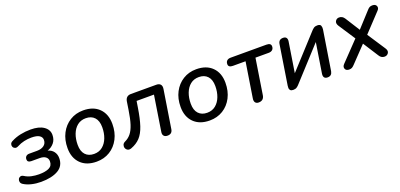

<svg xmlns="http://www.w3.org/2000/svg" viewBox="3 -1163 3826 1838"><g transform="rotate(-20 1916.5 -244.0)"><path d="M208 9Q158 9 112.5 -2Q67 -13 34 -34Q17 -45 13.5 -60.5Q10 -76 16.5 -89.5Q23 -103 37.5 -108Q52 -113 70 -102Q101 -82 138.5 -74Q176 -66 214 -66Q279 -66 316.5 -84Q354 -102 354 -148Q354 -176 333 -193Q312 -210 271 -210H188Q148 -210 148 -241Q148 -261 160 -272.5Q172 -284 193 -284H272Q316 -284 343 -304Q370 -324 370 -361Q370 -389 344 -405.5Q318 -422 263 -422Q226 -422 189.5 -414Q153 -406 117 -387Q98 -377 83.5 -382.5Q69 -388 63 -401.5Q57 -415 62 -430Q67 -445 87 -454Q129 -476 179.5 -486.5Q230 -497 282 -497Q368 -497 415.5 -464Q463 -431 463 -378Q463 -330 436.5 -297.5Q410 -265 368 -251Q406 -241 427 -213Q448 -185 448 -147Q448 -66 382.5 -28.5Q317 9 208 9Z M775 9Q672 9 613.5 -49.5Q555 -108 555 -208Q555 -293 589 -358Q623 -423 682.5 -460Q742 -497 818 -497Q921 -497 979.5 -438.5Q1038 -380 1038 -280Q1038 -195 1004 -129.5Q970 -64 910.5 -27.5Q851 9 775 9ZM777 -69Q828 -69 863.5 -98Q899 -127 917.5 -175.5Q936 -224 936 -283Q936 -349 904 -383.5Q872 -418 816 -418Q765 -418 729.5 -389.5Q694 -361 675.5 -312.5Q657 -264 657 -204Q657 -138 689 -103.5Q721 -69 777 -69Z M1497 7Q1471 7 1459 -8Q1447 -23 1452 -49L1508 -407H1331L1321 -344Q1304 -235 1281 -166Q1258 -97 1221.5 -58Q1185 -19 1128 2Q1106 10 1091 2Q1076 -6 1070 -21.5Q1064 -37 1069.5 -53.5Q1075 -70 1094 -79Q1131 -96 1156 -127Q1181 -158 1198.5 -211.5Q1216 -265 1229 -351L1242 -435Q1251 -488 1303 -488H1561Q1590 -488 1603.5 -472Q1617 -456 1612 -426L1551 -39Q1544 7 1497 7Z M1927 9Q1824 9 1765.5 -49.5Q1707 -108 1707 -208Q1707 -293 1741 -358Q1775 -423 1834.5 -460Q1894 -497 1970 -497Q2073 -497 2131.5 -438.5Q2190 -380 2190 -280Q2190 -195 2156 -129.5Q2122 -64 2062.5 -27.5Q2003 9 1927 9ZM1929 -69Q1980 -69 2015.5 -98Q2051 -127 2069.5 -175.5Q2088 -224 2088 -283Q2088 -349 2056 -383.5Q2024 -418 1968 -418Q1917 -418 1881.5 -389.5Q1846 -361 1827.5 -312.5Q1809 -264 1809 -204Q1809 -138 1841 -103.5Q1873 -69 1929 -69Z M2425 7Q2402 7 2391 -8Q2380 -23 2385 -51L2441 -407H2313Q2267 -407 2267 -440Q2267 -463 2280.5 -475.5Q2294 -488 2318 -488H2683Q2729 -488 2729 -455Q2729 -432 2715 -419.5Q2701 -407 2677 -407H2542L2485 -43Q2476 7 2425 7Z M2778 7Q2757 7 2748 -2.5Q2739 -12 2738.5 -25Q2738 -38 2740 -49L2803 -451Q2810 -495 2854 -495Q2878 -495 2887.5 -481Q2897 -467 2893 -443L2845 -138L3144 -465Q3153 -475 3166.5 -485Q3180 -495 3203 -495Q3233 -495 3239 -477Q3245 -459 3242 -440L3178 -37Q3170 7 3128 7Q3103 7 3093.5 -7Q3084 -21 3088 -46L3136 -350L2838 -24Q2829 -13 2814.5 -3Q2800 7 2778 7Z M3347 7Q3316 7 3307 -15.5Q3298 -38 3319 -60L3504 -253L3392 -424Q3374 -453 3387 -474Q3400 -495 3425 -495Q3459 -495 3479 -463L3572 -316L3711 -468Q3723 -482 3734.5 -488.5Q3746 -495 3764 -495Q3796 -495 3805 -472.5Q3814 -450 3793 -429L3622 -247L3742 -64Q3761 -35 3747.5 -14Q3734 7 3708 7Q3674 7 3655 -25L3555 -181L3401 -20Q3388 -6 3376.5 0.5Q3365 7 3347 7Z"/></g></svg>

Font: Nunito SemiBold
Style: Italic
Weight: 600
Italic angle: -9°
Designer: Vernon Adams
Foundry: Vernon Adams
Version: Version 3.601; ttfautohint (v1.8.2.53-6de2)